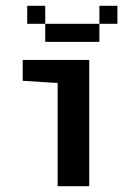

<svg xmlns="http://www.w3.org/2000/svg" viewBox="-20 -645 478 665"><path d="M179.7 -357.4 58.6 -365.2V-437.5H289.1V0H179.7ZM199.2 -562.5V-500H136.7V-562.5ZM261.7 -562.5V-500H199.2V-562.5ZM324.2 -562.5V-500H261.7V-562.5ZM386.7 -625V-562.5H324.2V-625ZM136.7 -625V-562.5H74.2V-625Z"/></svg>

Font: Sudo Variable
Style: Regular
Weight: 400
Monospace: yes
Designer: Jens Kutilek
Foundry: Jens Kutilek
Version: Version 0.040